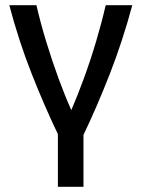

<svg xmlns="http://www.w3.org/2000/svg" viewBox="-20 -538 548 743"><path d="M204 185V-19Q153 -125 103 -251.5Q53 -378 16 -518H121Q136 -452 158.5 -378Q181 -304 206.5 -234.5Q232 -165 256 -112Q279 -165 304.5 -234.5Q330 -304 352 -378Q374 -452 389 -518H492Q454 -377 404 -249.5Q354 -122 303 -16V185Z"/></svg>

Font: Ubuntu Sans Medium
Style: Regular
Weight: 500
Designer: Dalton Maag Ltd
Foundry: Dalton Maag Ltd
Version: Version 1.006; ttfautohint (v1.8.4.7-5d5b)